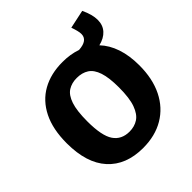

<svg xmlns="http://www.w3.org/2000/svg" viewBox="-229 -1021 1195 1195"><g transform="rotate(-45 369.0 -423.0)"><path d="M348 13Q198 13 115 -78.5Q32 -170 32 -344Q32 -468 74 -552Q116 -636 192 -678.5Q268 -721 371 -721Q440 -721 497 -701Q578 -706 578 -761Q578 -774 573.5 -792Q569 -810 561 -833L683 -859Q712 -798 712 -751Q712 -705 684.5 -674.5Q657 -644 607 -632Q650 -587 672.5 -520.5Q695 -454 695 -368Q695 -250 652.5 -164.5Q610 -79 532 -33Q454 13 348 13ZM360 -119Q404 -119 437 -140.5Q470 -162 489 -214.5Q508 -267 508 -361Q508 -446 491.5 -496Q475 -546 442.5 -567Q410 -588 363 -588Q319 -588 286.5 -567.5Q254 -547 236.5 -495Q219 -443 219 -350Q219 -223 254.5 -171Q290 -119 360 -119Z"/></g></svg>

Font: Bitter ExtraBold
Style: Regular
Weight: 800
Designer: Sol Matas, and Bitter project Authors
Foundry: Sol Matas
Version: Version 2.001